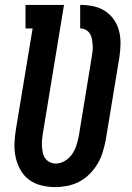

<svg xmlns="http://www.w3.org/2000/svg" viewBox="-20 -755 540 783"><path d="M205 8Q176 8 148 1Q120 -6 98.5 -22Q77 -38 63.5 -62Q50 -86 44 -113Q38 -140 39 -169.5Q40 -199 45 -228L113 -639H84V-735H241L155 -212Q153 -199 151.5 -185.5Q150 -172 151 -158.5Q152 -145 154.5 -132.5Q157 -120 164 -110Q171 -100 182.5 -94Q194 -88 207 -88Q226 -88 244 -98.5Q262 -109 273.5 -125.5Q285 -142 291 -160.5Q297 -179 301 -198Q314 -279 327.5 -360Q341 -441 354 -522Q356 -534 357.5 -546.5Q359 -559 358 -571.5Q357 -584 355 -595.5Q353 -607 347 -617Q341 -627 330.5 -633Q320 -639 307 -639V-735Q335 -735 361 -729.5Q387 -724 408.5 -710Q430 -696 444.5 -675Q459 -654 465.5 -629Q472 -604 471.5 -576.5Q471 -549 467 -522L411 -183Q406 -158 398.5 -133.5Q391 -109 377.5 -86.5Q364 -64 345 -45Q326 -26 303 -14Q280 -2 254.5 3Q229 8 205 8Z"/></svg>

Font: Iosevka Slab Oblique
Style: Bold
Weight: 700
Italic angle: -9°
Monospace: yes
Designer: Belleve Invis
Foundry: Belleve Invis
Version: Version 11.1.1; ttfautohint (v1.8.3)